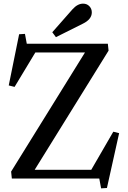

<svg xmlns="http://www.w3.org/2000/svg" viewBox="-20 -980 704 1054"><path d="M85 -792 117 -794 127 -740H472V-692H174L60 -503L28 -511ZM168 -44 169 0H45L41 -38L449 -696L448 -740H572L576 -702ZM158 -48H481L602 -257L634 -249L567 52L535 54L525 0H158ZM287 -776 267 -803 378 -929Q406 -960 436 -960Q457 -960 470.5 -946Q484 -932 484 -912Q484 -874 435 -850Z"/></svg>

Font: Minipax
Style: Regular
Weight: 400
Designer: Raphaël Ronot
Foundry: Velvetyne Type Foundry
Version: Version 1.000